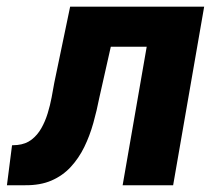

<svg xmlns="http://www.w3.org/2000/svg" viewBox="-62 -548 629 568"><path d="M436.5 -528.3 416 -409.7H162.1L183.1 -528.3ZM542 -528.3 450.2 0H300.8L392.6 -528.3ZM145.5 -528.3H292.5L231.9 -259.3Q224.6 -221.7 214.1 -184.1Q203.6 -146.5 187.3 -113Q170.9 -79.6 147.2 -54Q123.5 -28.3 90.3 -13.9Q57.1 0.5 11.7 0H-41.5L-26.4 -118.2L-10.7 -119.1Q14.2 -121.6 31.5 -135Q48.8 -148.4 60.3 -168.7Q71.8 -189 79.1 -212.9Q86.4 -236.8 90.8 -260.3Q95.2 -283.7 98.6 -303.2Z"/></svg>

Font: Roboto ExtraBold
Style: Italic
Weight: 800
Designer: Christian Robertson
Foundry: Google
Version: Version 3.009; 2024